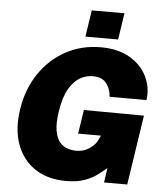

<svg xmlns="http://www.w3.org/2000/svg" viewBox="-61 -983 900 1047"><g transform="rotate(5 389.0 -459.5)"><path d="M340 10Q237.5 10 168.2 -36.8Q99 -83.5 69.2 -166.8Q39.5 -250 56.5 -359Q74 -471.5 131.5 -555.8Q189 -640 275.2 -686.5Q361.5 -733 465 -733Q561.5 -733 625.5 -695Q689.5 -657 718.8 -596.2Q748 -535.5 738.5 -468H536.5Q533.5 -512.5 509.8 -542.2Q486 -572 435.5 -572Q399.5 -572 365.5 -552.8Q331.5 -533.5 305.5 -488.2Q279.5 -443 267.5 -365Q257.5 -298.5 264.8 -257.8Q272 -217 290.8 -195.5Q309.5 -174 333.8 -166.5Q358 -159 381 -159Q422 -159 453.2 -180.8Q484.5 -202.5 495.5 -227L508 -253H383L403 -384L732 -382L674 0H547L558.5 -80Q537.5 -61.5 509.2 -40.5Q481 -19.5 440.2 -4.8Q399.5 10 340 10ZM376.5 -783.5 398.5 -929H577.5L555.5 -783.5Z"/></g></svg>

Font: Public Sans Black
Style: Italic
Weight: 900
Italic angle: -8°
Designer: The Public Sans project authors (U.S. Web Design System). Libre Franklin designed by Pablo Impallari and Rodrigo Fuenzal
Version: Version 1.007; ttfautohint (v1.8.1) -l 8 -r 50 -G 200 -x 14 